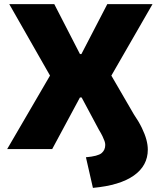

<svg xmlns="http://www.w3.org/2000/svg" viewBox="-20 -725 786 934"><path d="M432 189 398 40Q456 35 474 20Q492 5 492 -20Q492 -29 488.5 -39Q485 -49 478.5 -62.5Q472 -76 461 -94L377 -251H369L234 0H15L247 -398L248 -314L25 -705H244L369 -462H376L502 -705H722L498 -316V-398L631 -169Q655 -134 670 -103Q685 -72 692 -46Q699 -20 699 3Q699 81 631 129Q563 177 432 189Z"/></svg>

Font: Nunito Sans 6pt Black
Style: Regular
Weight: 900
Version: Version 3.101;gftools[0.9.27]